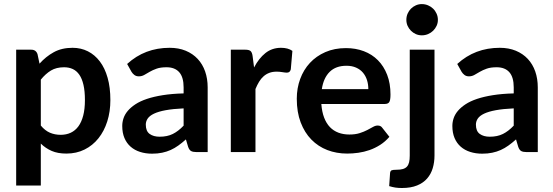

<svg xmlns="http://www.w3.org/2000/svg" viewBox="-20 -762 2770 962"><path d="M184.5 -133Q205.5 -107.5 230.2 -97Q255 -86.5 284 -86.5Q312 -86.5 334.5 -97Q357 -107.5 372.8 -129Q388.5 -150.5 397 -183.2Q405.5 -216 405.5 -260.5Q405.5 -305.5 398.2 -336.8Q391 -368 377.5 -387.5Q364 -407 344.8 -416Q325.5 -425 301 -425Q262.5 -425 235.5 -408.8Q208.5 -392.5 184.5 -363ZM178 -443Q209.5 -478.5 249.5 -500.5Q289.5 -522.5 343.5 -522.5Q385.5 -522.5 420.2 -505Q455 -487.5 480.2 -454.2Q505.5 -421 519.2 -372.2Q533 -323.5 533 -260.5Q533 -203 517.5 -154Q502 -105 473.2 -69Q444.5 -33 403.8 -12.8Q363 7.5 312.5 7.5Q269.5 7.5 239 -5.8Q208.5 -19 184.5 -42.5V167.5H61V-513H136.5Q160.5 -513 168 -490.5Z M900 -219Q846.5 -216.5 810 -209.8Q773.5 -203 751.5 -192.5Q729.5 -182 720 -168Q710.5 -154 710.5 -137.5Q710.5 -105 729.8 -91Q749 -77 780 -77Q818 -77 845.8 -90.8Q873.5 -104.5 900 -132.5ZM617 -441.5Q705.5 -522.5 830 -522.5Q875 -522.5 910.5 -507.8Q946 -493 970.5 -466.8Q995 -440.5 1007.8 -404Q1020.5 -367.5 1020.5 -324V0H964.5Q947 0 937.5 -5.2Q928 -10.5 922.5 -26.5L911.5 -63.5Q892 -46 873.5 -32.8Q855 -19.5 835 -10.5Q815 -1.5 792.2 3.2Q769.5 8 742 8Q709.5 8 682 -0.8Q654.5 -9.5 634.5 -27Q614.5 -44.5 603.5 -70.5Q592.5 -96.5 592.5 -131Q592.5 -150.5 599 -169.8Q605.5 -189 620.2 -206.5Q635 -224 658.5 -239.5Q682 -255 716.2 -266.5Q750.5 -278 796 -285.2Q841.5 -292.5 900 -294V-324Q900 -375.5 878 -400.2Q856 -425 814.5 -425Q784.5 -425 764.8 -418Q745 -411 730 -402.2Q715 -393.5 702.8 -386.5Q690.5 -379.5 675.5 -379.5Q662.5 -379.5 653.5 -386.2Q644.5 -393 639 -402Z M1253 -424Q1277 -470 1310 -496.2Q1343 -522.5 1388 -522.5Q1423.5 -522.5 1445 -507L1437 -414.5Q1434.5 -405.5 1429.8 -401.8Q1425 -398 1417 -398Q1409.5 -398 1394.8 -400.5Q1380 -403 1366 -403Q1345.5 -403 1329.5 -397Q1313.5 -391 1300.8 -379.8Q1288 -368.5 1278.2 -352.5Q1268.5 -336.5 1260 -316V0H1136.5V-513H1209Q1228 -513 1235.5 -506.2Q1243 -499.5 1245.5 -482Z M1825.5 -315.5Q1825.5 -339.5 1818.8 -360.8Q1812 -382 1798.5 -398Q1785 -414 1764.2 -423.2Q1743.5 -432.5 1716 -432.5Q1662.5 -432.5 1631.8 -402Q1601 -371.5 1592.5 -315.5ZM1590 -241Q1593 -201.5 1604 -172.8Q1615 -144 1633 -125.2Q1651 -106.5 1675.8 -97.2Q1700.5 -88 1730.5 -88Q1760.5 -88 1782.2 -95Q1804 -102 1820.2 -110.5Q1836.5 -119 1848.8 -126Q1861 -133 1872.5 -133Q1888 -133 1895.5 -121.5L1931 -76.5Q1910.5 -52.5 1885 -36.2Q1859.5 -20 1831.8 -10.2Q1804 -0.5 1775.2 3.5Q1746.5 7.5 1719.5 7.5Q1666 7.5 1620 -10.2Q1574 -28 1540 -62.8Q1506 -97.5 1486.5 -148.8Q1467 -200 1467 -267.5Q1467 -320 1484 -366.2Q1501 -412.5 1532.8 -446.8Q1564.5 -481 1610.2 -501Q1656 -521 1713.5 -521Q1762 -521 1803 -505.5Q1844 -490 1873.5 -460.2Q1903 -430.5 1919.8 -387.2Q1936.5 -344 1936.5 -288.5Q1936.5 -260.5 1930.5 -250.8Q1924.5 -241 1907.5 -241Z M2157 -513V17.5Q2157 51 2148.2 80.5Q2139.5 110 2120.2 132.2Q2101 154.5 2069.8 167.2Q2038.5 180 1993.5 180Q1976 180 1961 177.8Q1946 175.5 1930 170.5L1934.5 104Q1936 94 1942.5 91.2Q1949 88.5 1967.5 88.5Q1986 88.5 1998.8 84.8Q2011.5 81 2019 72.8Q2026.5 64.5 2029.8 51Q2033 37.5 2033 17.5V-513ZM2174 -662.5Q2174 -646.5 2167.5 -632.5Q2161 -618.5 2150.2 -608Q2139.5 -597.5 2124.8 -591.2Q2110 -585 2093.5 -585Q2077.5 -585 2063.5 -591.2Q2049.5 -597.5 2039 -608Q2028.5 -618.5 2022.2 -632.5Q2016 -646.5 2016 -662.5Q2016 -679 2022.2 -693.5Q2028.5 -708 2039 -718.5Q2049.5 -729 2063.5 -735.2Q2077.5 -741.5 2093.5 -741.5Q2110 -741.5 2124.8 -735.2Q2139.5 -729 2150.2 -718.5Q2161 -708 2167.5 -693.5Q2174 -679 2174 -662.5Z M2554 -219Q2500.5 -216.5 2464 -209.8Q2427.5 -203 2405.5 -192.5Q2383.5 -182 2374 -168Q2364.5 -154 2364.5 -137.5Q2364.5 -105 2383.8 -91Q2403 -77 2434 -77Q2472 -77 2499.8 -90.8Q2527.5 -104.5 2554 -132.5ZM2271 -441.5Q2359.5 -522.5 2484 -522.5Q2529 -522.5 2564.5 -507.8Q2600 -493 2624.5 -466.8Q2649 -440.5 2661.8 -404Q2674.5 -367.5 2674.5 -324V0H2618.5Q2601 0 2591.5 -5.2Q2582 -10.5 2576.5 -26.5L2565.5 -63.5Q2546 -46 2527.5 -32.8Q2509 -19.5 2489 -10.5Q2469 -1.5 2446.2 3.2Q2423.5 8 2396 8Q2363.5 8 2336 -0.8Q2308.5 -9.5 2288.5 -27Q2268.5 -44.5 2257.5 -70.5Q2246.5 -96.5 2246.5 -131Q2246.5 -150.5 2253 -169.8Q2259.5 -189 2274.2 -206.5Q2289 -224 2312.5 -239.5Q2336 -255 2370.2 -266.5Q2404.5 -278 2450 -285.2Q2495.5 -292.5 2554 -294V-324Q2554 -375.5 2532 -400.2Q2510 -425 2468.5 -425Q2438.5 -425 2418.8 -418Q2399 -411 2384 -402.2Q2369 -393.5 2356.8 -386.5Q2344.5 -379.5 2329.5 -379.5Q2316.5 -379.5 2307.5 -386.2Q2298.5 -393 2293 -402Z"/></svg>

Font: Lato 2
Style: Bold
Weight: 700
Designer: Lukasz Dziedzic with Adam Twardoch and Botio Nikoltchev
Foundry: tyPoland Lukasz Dziedzic
Version: Version 2.015; 2015-08-06; http://www.latofonts.com/